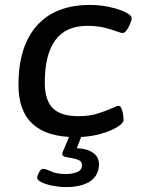

<svg xmlns="http://www.w3.org/2000/svg" viewBox="-20 -550 573 780"><path d="M287 7Q55 7 55 -205Q55 -362 130 -446Q205 -530 346 -530Q386 -530 425 -521.5Q464 -513 489.5 -500.5Q515 -488 515 -476Q515 -469 509.5 -455Q504 -441 495.5 -428.5Q487 -416 479 -416Q471 -416 452.5 -423Q434 -430 404.5 -437.5Q375 -445 334 -445Q162 -445 162 -214Q162 -143 194.5 -110.5Q227 -78 299 -78Q342 -78 376 -88.5Q410 -99 432.5 -109.5Q455 -120 462 -120Q469 -120 473.5 -109.5Q478 -99 480 -85Q482 -71 482 -62Q482 -50 456.5 -34Q431 -18 386.5 -5.5Q342 7 287 7ZM247 210Q223 210 196 205Q169 200 150 191Q131 182 131 172Q131 165 138.5 150.5Q146 136 154 136Q166 136 188 146.5Q210 157 249 157Q273 157 293 149Q313 141 313 121Q313 107 301 101Q289 95 273 92.5Q257 90 245 87Q233 84 233 76Q233 71 235 66.5Q237 62 244 46Q251 30 266 -7H315L292 52Q335 54 358.5 71Q382 88 382 117Q382 162 347 186Q312 210 247 210Z"/></svg>

Font: Asap Semi Expanded Semi Expanded Medium
Style: Italic
Weight: 500
Width: 6
Italic angle: -6°
Designer: Pablo Cosgaya
Foundry: Omnibus-Type
Version: Version 3.001; ttfautohint (v1.8.4.7-5d5b)